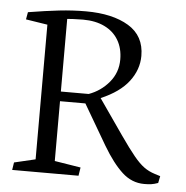

<svg xmlns="http://www.w3.org/2000/svg" viewBox="-48 -658 692 715"><g transform="rotate(5 298.5 -301.0)"><path d="M275.4 -31.2 177.7 -46.9V-270.5H272.5L360.8 -119.6Q397.9 -57.1 434.1 -23.9Q470.2 9.3 516.6 9.3Q531.7 9.3 542.7 7.8Q553.7 6.3 568.4 1L573.7 -24.9L553.7 -31.2Q529.8 -38.6 512 -51.8Q494.1 -64.9 473.4 -90.1Q452.6 -115.2 418.5 -164.1L327.6 -294.9V-295.4Q397.5 -325.2 431.2 -369.4Q464.8 -413.6 464.8 -464.8Q464.8 -539.6 404.8 -575.9Q344.7 -612.3 244.6 -612.3Q195.3 -612.3 145.5 -606.7Q95.7 -601.1 29.8 -590.3L24.9 -563L106 -550.3V-46.9L26.9 -28.3L22.5 0H270.5ZM236.8 -580.6Q283.7 -580.6 317.6 -564Q351.6 -547.4 369.6 -516.8Q387.7 -486.3 387.7 -444.3Q387.7 -396 357.2 -359.4Q326.7 -322.8 281.7 -306.6H177.7V-578.1Q182.6 -578.6 200.2 -579.6Q217.8 -580.6 236.8 -580.6Z"/></g></svg>

Font: Neuton Light
Style: Regular
Weight: 300
Designer: Brian M Zick
Foundry: Brian M Zick
Version: Version 1.560